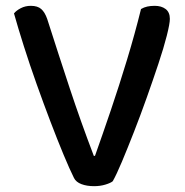

<svg xmlns="http://www.w3.org/2000/svg" viewBox="-20 -633 636 659"><path d="M367 -11Q360 -5 342 0.5Q324 6 303 6Q278 6 259.5 -1Q241 -8 234 -22Q219 -52 198 -102.5Q177 -153 153 -216Q129 -279 105.5 -345Q82 -411 62 -474Q42 -537 28 -587Q36 -597 51.5 -605Q67 -613 86 -613Q109 -613 121.5 -602Q134 -591 142 -568Q181 -446 219 -331Q257 -216 302 -98H306Q332 -171 360.5 -255Q389 -339 416 -428Q443 -517 464 -602Q474 -608 485.5 -610.5Q497 -613 511 -613Q534 -613 548.5 -602Q563 -591 563 -568Q563 -552 552.5 -510.5Q542 -469 523.5 -413.5Q505 -358 483.5 -297.5Q462 -237 439.5 -179.5Q417 -122 398.5 -78Q380 -34 367 -11Z"/></svg>

Font: Baloo Bhaijaan 2 Medium
Style: Regular
Weight: 500
Designer: Sanskriti Dholi, Noopur Datye and Ek Type
Foundry: Ek Type
Version: Version 1.701